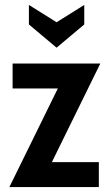

<svg xmlns="http://www.w3.org/2000/svg" viewBox="-20 -757 441 777"><path d="M18 0 214 -399H31V-500H386L190 -101H380V0ZM209 -564 97 -658V-737L209 -667L321 -737V-658Z"/></svg>

Font: Cabin Condensed
Style: Bold
Weight: 700
Width: 3
Designer: Pablo Impallari
Foundry: Pablo Impallari. http://www.impallari.com Igino Marini. http://www.ikern.com
Version: Version 3.001; ttfautohint (v1.8.3)